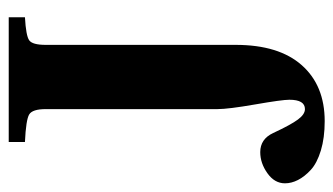

<svg xmlns="http://www.w3.org/2000/svg" viewBox="-186 -596 782 451"><g transform="rotate(90 205.5 -371.0)"><path d="M21 0V-38.1Q64.5 -40.5 75.2 -48.1Q85.9 -55.7 85.9 -86.9V-533.2Q85.9 -634.3 133.5 -688.2Q181.2 -742.2 265.1 -742.2Q304.2 -742.2 334 -733.2Q363.8 -724.1 379.6 -709.5Q395.5 -694.8 403.3 -679.4Q411.1 -664.1 411.1 -648.9Q411.1 -624.5 387.5 -607.7Q363.8 -590.8 337.9 -590.8Q307.1 -590.8 293 -621.1Q273.4 -663.1 261.2 -679.4Q249 -695.8 236.8 -695.8Q214.8 -695.8 214.8 -659.2Q214.8 -642.1 225.8 -578.9Q236.8 -515.6 236.8 -490.2V-86.9Q236.8 -55.7 249.3 -48.1Q261.7 -40.5 314 -38.1V0Z"/></g></svg>

Font: Linguistics Pro
Style: Bold
Weight: 700
Designer: Stefan Peev, Context Ltd
Foundry: Stefan Peev, Context Ltd
Version: Version 001.000